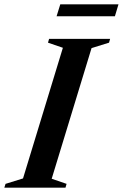

<svg xmlns="http://www.w3.org/2000/svg" viewBox="-52 -864 566 884"><path d="M237.5 -644 169 -667.5 174 -685H455L450 -667.5L369.5 -642.5L186 -41L254.5 -17.5L249.5 0H-32L-26.5 -17.5L54 -42.5ZM208.5 -789 225.5 -844H493.5L477 -789Z"/></svg>

Font: Newsreader 36pt SemiBold
Style: Italic
Weight: 600
Italic angle: -17°
Designer: Hugues Gentile
Foundry: Production Type
Version: Version 1.003